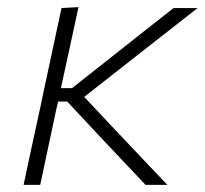

<svg xmlns="http://www.w3.org/2000/svg" viewBox="-20 -517 572 537"><path d="M46 0Q58 -56 69 -107.8Q80 -159.5 93.5 -220.5L104 -270.5Q117.5 -333 128.8 -386Q140 -439 152 -494.5L199.5 -497Q187.5 -441.5 175.8 -387.5Q164 -333.5 151 -273.5L150.5 -270.5H181.5L281 -349Q327 -385.5 373.2 -422Q419.5 -458.5 465.5 -494.5H532.5Q477.5 -451.5 422.8 -408.5Q368 -365.5 313 -322.5L215.5 -246L285.5 -171.5Q326 -128.5 366.8 -85.5Q407.5 -42.5 448 0H387Q353 -36 319.2 -71.8Q285.5 -107.5 251.5 -143.5L168 -233H142.5L138.5 -216Q126 -157 115 -106Q104 -55 92.5 0Z"/></svg>

Font: Commissioner ExtraLight
Style: Italic
Weight: 200
Italic angle: -12°
Designer: Kostas Bartsokas
Foundry: Kostas Bartsokas
Version: Version 1.000; ttfautohint (v1.8.3)